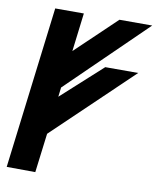

<svg xmlns="http://www.w3.org/2000/svg" viewBox="-93 -933 819 1004"><g transform="rotate(10 316.5 -430.5)"><path d="M164 0 190 -208 604 -604H429L214 -409L220 -459L633 -861H459L245 -657L270 -861H118L12 -1Z"/></g></svg>

Font: Ny Stormning
Style: SvKr
Weight: 900
Designer: Robert Jablonski, Mew Too
Foundry: Cannot Into Space Fonts
Version: Version 0.90